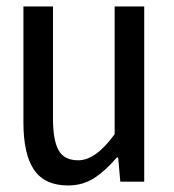

<svg xmlns="http://www.w3.org/2000/svg" viewBox="-20 -564 540 596"><path d="M191.4 11.7Q119.1 11.7 85.9 -36.6Q52.7 -85 52.7 -183.6V-543.9H144.5V-196.3Q144.5 -127.9 162.1 -97.2Q179.7 -66.4 222.7 -66.4Q277.3 -66.4 335.9 -147.5V-543.9H427.7V0H353.5L346.7 -75.2H342.8Q306.6 -33.2 271.5 -10.7Q236.3 11.7 191.4 11.7Z"/></svg>

Font: Gen Shin Gothic Monospace Regular
Style: Regular
Weight: 400
Designer: [Source Han Sans]
Ryoko NISHIZUKA  (kana & ideographs); Paul D. Hunt (Latin, Greek & Cyrillic); Wenlong ZHANG  (bopomofo
Version: Version 1.002.20150607